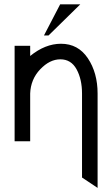

<svg xmlns="http://www.w3.org/2000/svg" viewBox="-20 -665 528 904"><path d="M439.5 219.7 366.2 170.9V-224.6Q366.2 -291.5 340.6 -338.6Q314.9 -385.7 264.2 -385.7Q213.9 -385.7 169.2 -338.6Q124.5 -291.5 122.1 -224.6V0H48.8V-449.2H122.1V-401.4Q192.9 -459 267.1 -459Q348.1 -459 393.8 -390.4Q439.5 -321.8 439.5 -224.6ZM208.5 -498H187L263.2 -644.5H357.9Z"/></svg>

Font: Catrinity
Style: Regular
Weight: 400
Designer: Alexander Lange
Foundry: High-Logic / Made with FontCreator
Version: Version 2.090;May 20, 2024;FontCreator 15.0.0.2974 64-bit